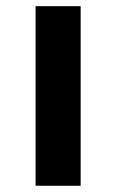

<svg xmlns="http://www.w3.org/2000/svg" viewBox="-20 -596 373 616"><path d="M94.2 0H238.8V-576.2H94.2Z"/></svg>

Font: Krona One
Style: Regular
Weight: 400
Designer: Yvonne Schüttler
Foundry: Yvonne Schüttler
Version: Version 1.002